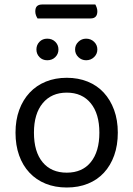

<svg xmlns="http://www.w3.org/2000/svg" viewBox="-20 -821 593 854"><path d="M147 -739Q143 -745 140 -753Q137 -761 137 -770Q137 -787 145 -794Q153 -801 167 -801H404Q407 -796 410 -787.5Q413 -779 413 -771Q413 -739 383 -739ZM504 -231Q504 -175 488 -130Q472 -85 442.5 -53Q413 -21 371 -4Q329 13 277 13Q225 13 183 -4Q141 -21 111 -53Q81 -85 65 -130Q49 -175 49 -231Q49 -287 65.5 -332Q82 -377 112 -409Q142 -441 184 -458Q226 -475 277 -475Q328 -475 370 -458Q412 -441 441.5 -409Q471 -377 487.5 -332Q504 -287 504 -231ZM277 -409Q209 -409 170 -362Q131 -315 131 -231Q131 -146 169.5 -99.5Q208 -53 277 -53Q346 -53 384 -100Q422 -147 422 -231Q422 -315 383.5 -362Q345 -409 277 -409ZM240 -601Q240 -581 226 -567Q212 -553 190 -553Q169 -553 155.5 -567Q142 -581 142 -601Q142 -621 155.5 -635Q169 -649 190 -649Q212 -649 226 -635Q240 -621 240 -601ZM413 -601Q413 -581 398.5 -567Q384 -553 363 -553Q343 -553 328.5 -567Q314 -581 314 -601Q314 -621 328.5 -635Q343 -649 363 -649Q384 -649 398.5 -635Q413 -621 413 -601Z"/></svg>

Font: Baloo Chettan 2
Style: Regular
Weight: 400
Designer: Maithili Shingre, Unnati Kotecha and Ek Type
Foundry: Ek Type
Version: Version 1.640;hotconv 1.0.111;makeotfexe 2.5.65597; ttfautoh